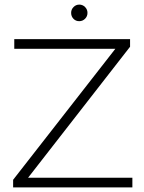

<svg xmlns="http://www.w3.org/2000/svg" viewBox="-20 -814 627 834"><path d="M555 -42V0H37V-33L481 -602H42V-644H545V-611L102 -42ZM324 -722Q309 -722 299 -732.5Q289 -743 289 -758Q289 -773 299.5 -783.5Q310 -794 324.5 -794Q339 -794 349.5 -783.5Q360 -773 360 -758Q360 -743 349.5 -732.5Q339 -722 324 -722Z"/></svg>

Font: Montserrat Ace
Style: Light
Weight: 300
Designer: Julieta Ulanovsky
Foundry: Julieta Ulanovsky
Version: Version 1